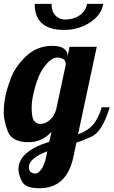

<svg xmlns="http://www.w3.org/2000/svg" viewBox="-33 -748 602 1018"><path d="M150.9 -727.5H240.2Q240.2 -687.5 260.7 -666Q281.2 -644.5 310.5 -644.5Q359.9 -644.5 391.6 -668.5Q423.3 -692.4 428.2 -727.5H514.2Q505.4 -669.4 445.1 -629.4Q384.8 -589.4 306.6 -589.4Q150.9 -589.4 150.9 -727.5ZM120.1 139.2Q120.1 171.9 157.2 171.9Q169.4 171.9 185.8 150.1Q202.1 128.4 211.9 83L217.8 54.2Q120.1 90.8 120.1 139.2ZM134.8 -180.2Q134.8 -119.6 149.4 -105.2Q164.1 -90.8 179.7 -90.8Q207 -90.8 231.4 -111.8Q255.9 -132.8 265.1 -168.9L315.9 -405.8Q315.9 -427.7 301.5 -435.3Q287.1 -442.9 270.5 -442.9Q253.9 -442.9 235.1 -429.2Q216.3 -415.5 193.6 -382.6Q170.9 -349.6 152.8 -284.9Q134.8 -220.2 134.8 -180.2ZM120.1 5.9Q29.3 5.9 8.1 -52.2Q-13.2 -110.4 -13.2 -149.4Q-13.2 -188.5 -6.3 -227.8Q0.5 -267.1 23.2 -329.8Q45.9 -392.6 104 -448.7Q162.1 -504.9 244.1 -504.9Q286.6 -504.9 305.9 -490.2Q325.2 -475.6 325.2 -454.1V-448.2L335.9 -500H480L380.9 -36.1Q428.7 -52.2 458 -84.5Q487.3 -116.7 506.8 -179.2H548.8Q509.3 -49.3 452.4 -23.7Q395.5 2 372.1 7.8L356.9 80.1Q322.8 250 176.8 250Q101.1 250 83 213.6Q64.9 177.2 64.9 149.4Q64.9 54.7 228 3.9L240.2 -48.8Q189 5.9 120.1 5.9Z"/></svg>

Font: Lobster-Regular
Style: Regular
Weight: 400
Designer: Pablo Impallari
Foundry: Pablo Impallari
Version: Version 1.007; ttfautohint (v1.1) -l 8 -r 50 -G 50 -x 14 -D 